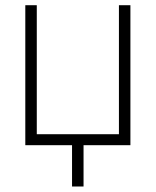

<svg xmlns="http://www.w3.org/2000/svg" viewBox="-20 -549 589 726"><path d="M75.7 0V-529.3H119.1V-41.5H429.7V-529.3H473.1V0ZM252.4 156.2V-18.1H295.9V156.2Z"/></svg>

Font: Inter 24pt ExtraLight
Style: Regular
Weight: 250
Designer: Rasmus Andersson
Foundry: rsms
Version: Version 4.001;git-66647c0bb